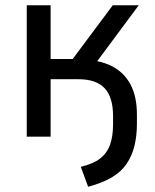

<svg xmlns="http://www.w3.org/2000/svg" viewBox="-20 -521 591 732"><path d="M316 191 288 115Q335 104 361.5 83.5Q388 63 399.5 31Q411 -1 411 -47V-79Q411 -150 379 -184.5Q347 -219 279 -219H173V0H82V-501H173V-296H257L410 -501H509L327 -256L292 -293Q358 -293 405 -269.5Q452 -246 477 -200Q502 -154 502 -84V-49Q502 -3 492.5 35.5Q483 74 462 104.5Q441 135 405 156Q369 177 316 191Z"/></svg>

Font: Nunitoga
Style: Medium
Weight: 500
Designer: Vernon Adams
Foundry: Vernon Adams
Version: Version 1.0